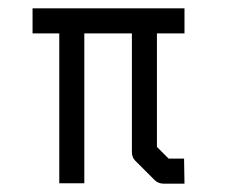

<svg xmlns="http://www.w3.org/2000/svg" viewBox="-20 -490 580 460"><path d="M58 -410V-470H422V-410H356V-138L384 -110H421L422 -50H372Q359 -50 350 -59L304 -105Q296 -113 296 -126V-410H182V-51H122V-410Z"/></svg>

Font: ibm3270
Style: Regular
Weight: 400
Monospace: yes
Version: Version 2.0.3